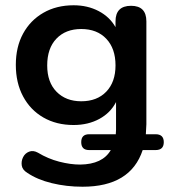

<svg xmlns="http://www.w3.org/2000/svg" viewBox="-20 -518 641 728"><path d="M288 -134Q348 -134 383 -170.5Q418 -207 418 -270Q418 -334 383 -371Q348 -408 288 -408Q229 -408 194 -371.5Q159 -335 159 -270Q159 -206 194.5 -170Q230 -134 288 -134ZM293 190Q232 190 176.5 176.5Q121 163 83 137Q65 126 62.5 109.5Q60 93 67.5 78Q75 63 90.5 57Q106 51 124 61Q162 84 204.5 95Q247 106 284 106Q369 105 400 51H318Q288 51 288 21Q288 -9 318 -9H419L420 -26V-131Q399 -90 356.5 -67Q314 -44 259 -44Q194 -44 144.5 -72.5Q95 -101 67.5 -152.5Q40 -204 40 -272Q40 -340 67.5 -390.5Q95 -441 144.5 -469.5Q194 -498 259 -498Q312 -498 354 -476Q396 -454 418 -415V-437Q418 -496 477 -496Q535 -496 535 -437V-47L533 -9H570Q601 -9 601 21Q601 51 570 51H521Q475 190 293 190Z"/></svg>

Font: Chiron GoRound TC M
Style: Regular
Weight: 500
Designer: Ryoko NISHIZUKA 西塚涼子 (kana, bopomofo & ideographs); Paul D. Hunt (Latin, Greek & Cyrillic); Sandoll Communications 산돌커뮤니
Foundry: Adobe
Version: Version 1.000;hotconv 1.1.1;makeotfexe 2.6.0